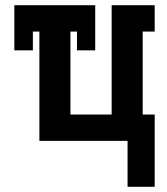

<svg xmlns="http://www.w3.org/2000/svg" viewBox="-20 -540 640 736"><path d="M469 176V0H131V-419H106V-347H35V-520H345V-347H275V-419H250V-101H408V-520H573V-419H527V-101H573V176Z"/></svg>

Font: Iosevka Book
Style: Bold
Weight: 700
Designer: Belleve Invis
Foundry: Belleve Invis
Version: Version 28.0.7; ttfautohint (v1.8.3)